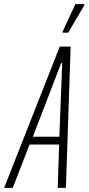

<svg xmlns="http://www.w3.org/2000/svg" viewBox="-59 -915 431 935"><path d="M-39 0 232 -688H285L262 0H222L229 -211H85L3 0ZM101 -249H230L244 -608H239ZM246 -756V-761L308 -895H352V-890L273 -756Z"/></svg>

Font: Saira Ultra Condensed ExLight
Style: Italic
Weight: 200
Width: 1
Italic angle: -12°
Designer: Hector Gatti with collaboration of the Omnibus-Type team
Foundry: Omnibus-Type
Version: Version 1.001; ttfautohint (v1.8)